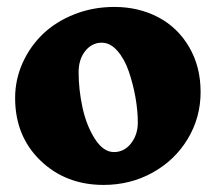

<svg xmlns="http://www.w3.org/2000/svg" viewBox="-20 -517 618 551"><path d="M23.4 -235.8Q23.4 -288.6 44.9 -336.4Q66.4 -384.3 103.5 -419.7Q140.6 -455.1 193.8 -476.1Q247.1 -497.1 308.1 -497.1Q377.9 -497.1 434.1 -467.5Q490.2 -438 522.9 -381.8Q555.7 -325.7 555.7 -252.9Q555.7 -179.7 518.8 -118.4Q481.9 -57.1 418 -21.7Q354 13.7 277.3 13.7Q168.5 13.7 95.9 -56.4Q23.4 -126.5 23.4 -235.8ZM307.1 -80.6Q336.4 -80.6 356 -105.5Q375.5 -130.4 375.5 -165.5Q375.5 -199.2 368.7 -237.8Q361.8 -276.4 349.6 -312Q337.4 -347.7 316.9 -371.1Q296.4 -394.5 272 -394.5Q243.7 -394.5 224.6 -370.6Q205.6 -346.7 205.6 -309.6Q205.6 -259.8 216.8 -208.3Q228 -156.7 252.2 -118.7Q276.4 -80.6 307.1 -80.6Z"/></svg>

Font: Cooper* ExtraBold
Style: Regular
Weight: 800
Designer: Owen Earl
Foundry: indestructible type*
Version: Version 0.001